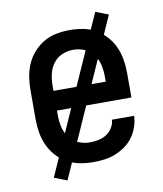

<svg xmlns="http://www.w3.org/2000/svg" viewBox="-75 -644 651 767"><g transform="rotate(-10 250.0 -260.0)"><path d="M252 8Q225 8 198 3Q171 -2 147 -15Q123 -28 104.5 -48.5Q86 -69 74.5 -94Q63 -119 58.5 -146Q54 -173 54 -200V-320Q54 -347 58.5 -374Q63 -401 74 -425.5Q85 -450 103.5 -470.5Q122 -491 145.5 -504.5Q169 -518 196 -523Q223 -528 250 -528Q277 -528 304 -523Q331 -518 354.5 -504.5Q378 -491 396.5 -470.5Q415 -450 426 -425.5Q437 -401 441.5 -374Q446 -347 446 -320V-220H144V-200Q144 -176 149.5 -152.5Q155 -129 169 -110Q183 -91 205.5 -81.5Q228 -72 252 -72Q269 -72 286.5 -75.5Q304 -79 319 -88.5Q334 -98 343.5 -113.5Q353 -129 354 -146H444Q443 -123 435.5 -101Q428 -79 414.5 -60.5Q401 -42 382 -28.5Q363 -15 342 -6.5Q321 2 298 5Q275 8 252 8ZM356 -300V-320Q356 -344 351 -367Q346 -390 332 -409.5Q318 -429 296 -438.5Q274 -448 250 -448Q226 -448 204 -438.5Q182 -429 168 -409.5Q154 -390 149 -367Q144 -344 144 -320V-300ZM137 62 85 42 363 -582 415 -562Z"/></g></svg>

Font: Iosevka SS18 Medium
Style: Regular
Weight: 500
Monospace: yes
Designer: Belleve Invis
Foundry: Belleve Invis
Version: Version 25.1.1; ttfautohint (v1.8.4)